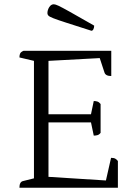

<svg xmlns="http://www.w3.org/2000/svg" viewBox="-20 -879 636 899"><path d="M71 0Q71 -27 87 -31L139 -44V-594L71 -610Q71 -622 74.5 -629Q78 -636 90 -641H501V-523Q474 -523 469 -540L447 -607L207 -594V-344H406L419 -406Q428 -406 436 -403.5Q444 -401 451 -392V-257Q444 -248 435.5 -246Q427 -244 419 -244L406 -306H207V-51L476 -34L500 -140Q513 -140 520 -136Q527 -132 532 -125V0ZM408 -735Q333 -759 291 -772.5Q249 -786 230 -793.5Q211 -801 206.5 -806Q202 -811 202 -817Q202 -832 210.5 -845.5Q219 -859 232 -859Q239 -859 254 -852Q269 -845 307.5 -823.5Q346 -802 421 -759Q421 -750 417.5 -742.5Q414 -735 408 -735Z"/></svg>

Font: Petrona Light
Style: Regular
Weight: 300
Designer: Ringo R. Seeber
Foundry: Ringo R. Seeber
Version: Version 2.001; ttfautohint (v1.8.3)